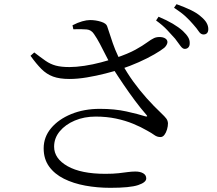

<svg xmlns="http://www.w3.org/2000/svg" viewBox="-20 -850 1040 919"><path d="M864 -616Q854 -616 843.5 -630.5Q833 -645 818 -665Q802 -683 780.5 -706Q759 -729 727 -752L739 -770Q779 -753 807 -736.5Q835 -720 855 -702Q873 -685 881 -671Q889 -657 888 -642Q888 -630 881.5 -623Q875 -616 864 -616ZM508 49Q446 49 388.5 38.5Q331 28 286 5.5Q241 -17 215 -53Q189 -89 189 -140Q189 -194 224.5 -236.5Q260 -279 321 -304Q382 -329 458 -329Q529 -329 585.5 -316.5Q642 -304 676 -293Q690 -290 681 -300Q653 -332 625.5 -369Q598 -406 570.5 -446.5Q543 -487 517 -528Q501 -556 486.5 -585Q472 -614 458 -640.5Q444 -667 430 -687Q417 -707 395.5 -709Q374 -711 331 -710L327 -729Q352 -742 373.5 -748Q395 -754 411 -754Q438 -754 463.5 -746Q489 -738 493 -724Q502 -699 510.5 -671.5Q519 -644 531.5 -612.5Q544 -581 564 -545Q588 -501 618 -459.5Q648 -418 682 -380Q716 -342 751 -309Q769 -292 776 -282.5Q783 -273 784 -260Q784 -246 779.5 -230.5Q775 -215 767 -204.5Q759 -194 748 -194Q732 -194 719 -203.5Q706 -213 684 -225Q655 -242 617.5 -257.5Q580 -273 535 -282.5Q490 -292 438 -292Q383 -292 338 -273Q293 -254 266 -221.5Q239 -189 239 -148Q239 -91 303.5 -54.5Q368 -18 484 -18Q523 -18 548.5 -21Q574 -24 592.5 -26.5Q611 -29 628 -29Q651 -29 665.5 -20.5Q680 -12 680 4Q680 23 641 36Q602 49 508 49ZM313 -472Q265 -472 234 -483.5Q203 -495 178.5 -519.5Q154 -544 126 -583L144 -599Q175 -575 198 -559Q221 -543 247 -536Q273 -529 313 -529Q344 -529 384 -535Q424 -541 463.5 -551.5Q503 -562 532 -572Q594 -593 629 -612.5Q664 -632 683.5 -646.5Q703 -661 718 -668Q732 -674 750 -672.5Q768 -671 777 -661Q784 -652 780 -641Q776 -630 766 -621Q750 -608 718 -589.5Q686 -571 644.5 -552.5Q603 -534 558 -519Q527 -509 484 -498Q441 -487 396 -479.5Q351 -472 313 -472ZM954 -685Q941 -685 931.5 -699.5Q922 -714 905 -733Q889 -752 868.5 -771Q848 -790 813 -813L825 -830Q864 -816 893 -802Q922 -788 939 -773Q960 -756 968.5 -741Q977 -726 977 -711Q977 -698 971 -691.5Q965 -685 954 -685Z"/></svg>

Font: Noto Serif JP ExtraLight
Style: Regular
Weight: 400
Version: Version 2.003-H1;hotconv 1.1.1;makeotfexe 2.6.0